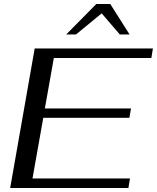

<svg xmlns="http://www.w3.org/2000/svg" viewBox="-20 -943 787 963"><path d="M154 -700H747L739 -652H250L205 -399H637L629 -352H197L143 -48H632L624 0H31ZM463 -923H533L630 -770H581L490 -876L361 -770H312Z"/></svg>

Font: Fahkwang
Style: Italic
Weight: 400
Italic angle: -10°
Version: Version 1.000; ttfautohint (v1.6)